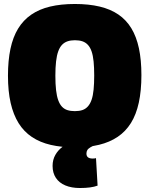

<svg xmlns="http://www.w3.org/2000/svg" viewBox="-20 -730 750 964"><path d="M356 -172Q378 -172 394 -177.5Q410 -183 421.5 -196Q433 -209 440 -229.5Q447 -250 450 -280.5Q453 -311 453 -351Q453 -391 450 -421Q447 -451 440 -471.5Q433 -492 421.5 -504.5Q410 -517 394 -522.5Q378 -528 356 -528Q335 -528 319 -522.5Q303 -517 291.5 -505Q280 -493 272.5 -472.5Q265 -452 261.5 -421.5Q258 -391 258 -350Q258 -308 261.5 -277.5Q265 -247 272.5 -226.5Q280 -206 291.5 -194Q303 -182 319 -177Q335 -172 356 -172ZM356 10Q289 10 235 -2.5Q181 -15 140.5 -42Q100 -69 73.5 -111.5Q47 -154 33.5 -213Q20 -272 20 -350Q20 -426 32.5 -485Q45 -544 71 -586.5Q97 -629 137 -656.5Q177 -684 231.5 -697Q286 -710 356 -710Q426 -710 480.5 -697Q535 -684 574.5 -657Q614 -630 639.5 -588Q665 -546 677.5 -487.5Q690 -429 690 -353Q690 -275 677 -215Q664 -155 637.5 -112.5Q611 -70 571 -43Q531 -16 477.5 -3Q424 10 356 10ZM381 214Q339 214 308 201Q277 188 260.5 163Q244 138 244 103Q244 72 258 47.5Q272 23 295.5 6Q319 -11 345 -18L467 -6Q447 2 435 9Q423 16 418.5 23.5Q414 31 414 41Q414 54 422 60Q430 66 445 66Q450 66 454.5 65.5Q459 65 462 64L470 202Q454 208 432 211Q410 214 381 214Z"/></svg>

Font: Georama Black
Style: Regular
Weight: 900
Designer: Jean-Baptiste Levee
Foundry: Production Type
Version: Version 1.001